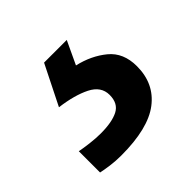

<svg xmlns="http://www.w3.org/2000/svg" viewBox="-81 -71 383 383"><g transform="rotate(-45 110.5 120.0)"><path d="M210 136Q210 185 174 212.5Q138 240 62 240Q46 240 31.5 238Q17 236 8 234V174Q18 176 34 178Q50 180 64 180Q96 180 113.5 171Q131 162 131 138Q131 114 106 101.5Q81 89 42 84L84 0H148L125 49Q160 57 185 77.5Q210 98 210 136Z"/></g></svg>

Font: Noto Sans New Tai Lue Medium
Style: Regular
Weight: 500
Version: Version 2.003